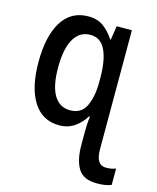

<svg xmlns="http://www.w3.org/2000/svg" viewBox="-117 -632 781 953"><g transform="rotate(15 273.0 -155.0)"><path d="M475 240Q403 241 376 197Q349 153 349 76V10Q349 -9 350 -29.5Q351 -50 354 -71H349Q329 -37 295.5 -13.5Q262 10 217 10Q130 10 83.5 -63Q37 -136 37 -268Q37 -401 83.5 -475.5Q130 -550 219 -550Q266 -550 297.5 -526.5Q329 -503 352 -467H355L366 -539H444V72Q444 153 495 153Q510 153 522 151Q534 149 546 144V228Q533 234 514 237Q495 240 475 240ZM250 -76Q307 -76 330.5 -124.5Q354 -173 354 -249V-270Q354 -361 329.5 -412.5Q305 -464 252 -464Q197 -464 167.5 -413.5Q138 -363 138 -266Q138 -171 167 -123.5Q196 -76 250 -76Z"/></g></svg>

Font: Noto Sans Mono ExtraCondensed Medium
Style: Regular
Weight: 500
Width: 2
Designer: Monotype Design Team
Foundry: Monotype Imaging Inc.
Version: Version 2.014